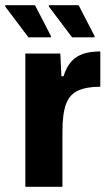

<svg xmlns="http://www.w3.org/2000/svg" viewBox="-42 -715 423 735"><path d="M55 0V-510H189L193 -423H201Q213 -460 232 -480.5Q251 -501 278 -509.5Q305 -518 342 -518V-383Q289 -383 256.5 -368Q224 -353 210.5 -316Q197 -279 197 -211V0ZM320 -572H234L145 -690V-695H259L320 -577ZM153 -572H67L-22 -690V-695H92L153 -577Z"/></svg>

Font: Saira SemiCondensed
Style: Bold
Weight: 700
Width: 4
Designer: Hector Gatti with collaboration of the Omnibus-Type team
Foundry: Omnibus-Type
Version: Version 1.101